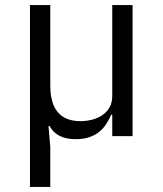

<svg xmlns="http://www.w3.org/2000/svg" viewBox="-20 -536 640 756"><path d="M98 200V-516H178V-199Q178 -59 297 -59Q321 -59 343.5 -65Q366 -71 383.5 -83Q401 -95 411.5 -113.5Q422 -132 422 -158V-516H502V0H422V-84H418Q409 -64 397.5 -46.5Q386 -29 369.5 -16Q353 -3 330.5 4.5Q308 12 278 12Q203 12 175 -40H171L178 44V200Z"/></svg>

Font: IBM Plex Mono
Style: Regular
Weight: 400
Monospace: yes
Designer: Mike Abbink, Paul van der Laan, Pieter van Rosmalen
Foundry: Bold Monday
Version: Version 2.3